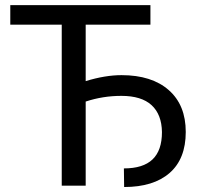

<svg xmlns="http://www.w3.org/2000/svg" viewBox="-20 -731 790 756"><path d="M572.3 -633.8H317.4V-411.6Q394 -435.1 458.5 -435.1Q577.6 -435.1 644.5 -376.2Q711.4 -317.4 711.4 -211.4Q711.4 -105.5 647.9 -50Q584.5 5.4 468.8 5.4L467.8 -67.9Q543.5 -67.9 580.6 -103.3Q617.7 -138.7 617.7 -210.9Q616.7 -280.3 576.9 -316.9Q537.1 -353.5 458 -353.5Q384.8 -353.5 317.4 -331.1V0H223.1V-633.8H20.5V-710.9H572.3Z"/></svg>

Font: Roboto-o
Style: o-Regular
Weight: 400
Designer: Google
Version: Version 2.134; 2016; ttfautohint (v1.6)